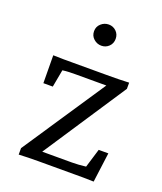

<svg xmlns="http://www.w3.org/2000/svg" viewBox="-118 -687 649 767"><g transform="rotate(20 207.0 -303.5)"><path d="M120.1 -16.6 118.2 -41H262.7Q276.4 -41 291 -42Q305.7 -43 321.3 -44.9L345.7 -125H386.7L370.1 1Q346.7 0 325.7 0Q304.7 0 285.2 0H132.8Q113.3 0 92.3 0.5Q71.3 1 51.8 2V-25.4L302.7 -401.4L299.8 -377H155.3Q142.6 -377 128.4 -376.5Q114.3 -376 100.6 -374L86.9 -299.8H46.9L45.9 -418Q70.3 -417 90.3 -417Q110.4 -417 128.9 -417H285.2Q305.7 -417 326.7 -417.5Q347.7 -418 368.2 -418.9V-392.6ZM212.9 -519.5Q194.3 -519.5 180.2 -532.2Q166 -544.9 166 -564.5Q166 -584 180.2 -596.7Q194.3 -609.4 212.9 -609.4Q231.4 -609.4 244.6 -596.7Q257.8 -584 257.8 -564.5Q257.8 -544.9 244.6 -532.2Q231.4 -519.5 212.9 -519.5Z"/></g></svg>

Font: Crimson Pro Light
Style: Regular
Weight: 300
Designer: Jacques Le Bailly
Foundry: Baron von Fonthausen
Version: Version 1.003